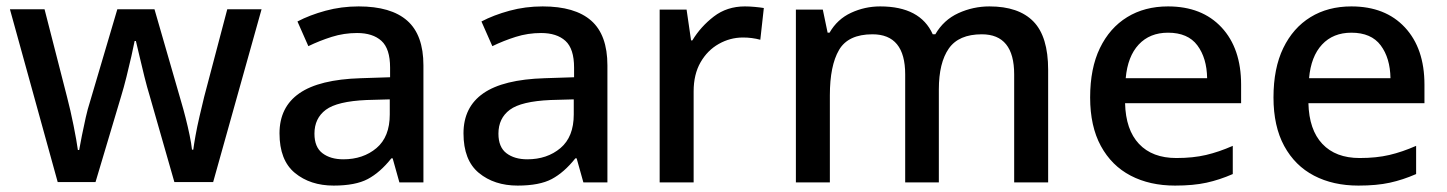

<svg xmlns="http://www.w3.org/2000/svg" viewBox="-20 -569 4513 599"><path d="M447 -270Q439 -296 430.5 -330Q422 -364 415 -394.5Q408 -425 404 -441H400Q397 -425 390 -394Q383 -363 374.5 -329Q366 -295 358 -269L278 -1H160L11 -540H119L189 -267Q200 -225 209.5 -177.5Q219 -130 223 -101H227Q230 -118 235.5 -146Q241 -174 247.5 -202.5Q254 -231 260 -249L346 -540H462L546 -249Q552 -229 559 -201.5Q566 -174 571.5 -147.5Q577 -121 579 -102H583Q585 -118 590 -146Q595 -174 602.5 -206Q610 -238 617 -267L689 -540H796L645 -1H524Z M1099 -549Q1200 -549 1250.5 -504.5Q1301 -460 1301 -365V0H1226L1205 -75H1201Q1166 -31 1127.5 -10.5Q1089 10 1021 10Q948 10 900 -29.5Q852 -69 852 -153Q852 -235 914 -278Q976 -321 1105 -325L1197 -328V-358Q1197 -417 1170 -441.5Q1143 -466 1094 -466Q1053 -466 1015 -454Q977 -442 942 -425L908 -502Q946 -522 995.5 -535.5Q1045 -549 1099 -549ZM1124 -257Q1032 -253 996.5 -226.5Q961 -200 961 -152Q961 -110 986 -91Q1011 -72 1051 -72Q1113 -72 1154.5 -107Q1196 -142 1196 -212V-259Z M1673 -549Q1774 -549 1824.5 -504.5Q1875 -460 1875 -365V0H1800L1779 -75H1775Q1740 -31 1701.5 -10.5Q1663 10 1595 10Q1522 10 1474 -29.5Q1426 -69 1426 -153Q1426 -235 1488 -278Q1550 -321 1679 -325L1771 -328V-358Q1771 -417 1744 -441.5Q1717 -466 1668 -466Q1627 -466 1589 -454Q1551 -442 1516 -425L1482 -502Q1520 -522 1569.5 -535.5Q1619 -549 1673 -549ZM1698 -257Q1606 -253 1570.5 -226.5Q1535 -200 1535 -152Q1535 -110 1560 -91Q1585 -72 1625 -72Q1687 -72 1728.5 -107Q1770 -142 1770 -212V-259Z M2304 -549Q2318 -549 2334.5 -547.5Q2351 -546 2363 -544L2352 -445Q2326 -452 2298 -452Q2258 -452 2222.5 -432Q2187 -412 2165.5 -374.5Q2144 -337 2144 -284V0H2038V-539H2122L2136 -443H2140Q2166 -486 2207 -517.5Q2248 -549 2304 -549Z M3067 -549Q3158 -549 3204 -502Q3250 -455 3250 -351V0H3144V-337Q3144 -462 3043 -462Q2971 -462 2940 -417.5Q2909 -373 2909 -290V0H2804V-337Q2804 -462 2702 -462Q2626 -462 2597.5 -413Q2569 -364 2569 -272V0H2463V-539H2547L2562 -467H2568Q2592 -509 2635 -529Q2678 -549 2726 -549Q2851 -549 2890 -462H2898Q2924 -507 2970 -528Q3016 -549 3067 -549Z M3624 -549Q3730 -549 3791 -483.5Q3852 -418 3852 -305V-247H3490Q3492 -164 3533.5 -120Q3575 -76 3650 -76Q3702 -76 3742.5 -85.5Q3783 -95 3826 -114V-26Q3785 -8 3744 1Q3703 10 3646 10Q3567 10 3507.5 -21Q3448 -52 3414.5 -113.5Q3381 -175 3381 -265Q3381 -356 3411.5 -419Q3442 -482 3496.5 -515.5Q3551 -549 3624 -549ZM3624 -467Q3567 -467 3532.5 -430Q3498 -393 3492 -325H3746Q3745 -388 3715.5 -427.5Q3686 -467 3624 -467Z M4196 -549Q4302 -549 4363 -483.5Q4424 -418 4424 -305V-247H4062Q4064 -164 4105.5 -120Q4147 -76 4222 -76Q4274 -76 4314.5 -85.5Q4355 -95 4398 -114V-26Q4357 -8 4316 1Q4275 10 4218 10Q4139 10 4079.5 -21Q4020 -52 3986.5 -113.5Q3953 -175 3953 -265Q3953 -356 3983.5 -419Q4014 -482 4068.5 -515.5Q4123 -549 4196 -549ZM4196 -467Q4139 -467 4104.5 -430Q4070 -393 4064 -325H4318Q4317 -388 4287.5 -427.5Q4258 -467 4196 -467Z"/></svg>

Font: Noto Sans Sinhala UI Medium
Style: Regular
Weight: 500
Designer: Jelle Bosma - Monotype Design Team
Foundry: Monotype Imaging Inc.
Version: Version 2.006; ttfautohint (v1.8.4.7-5d5b)